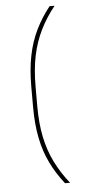

<svg xmlns="http://www.w3.org/2000/svg" viewBox="-56 -707 379 857"><g transform="rotate(-5 134.0 -278.5)"><path d="M106.5 -322V-235Q106.5 -158 119.2 -96.5Q132 -35 157.8 17Q183.5 69 222.5 118H200Q162.5 70.5 137.5 19.2Q112.5 -32 100 -93.8Q87.5 -155.5 87.5 -233.5V-323.5Q87.5 -402 100 -463.5Q112.5 -525 137.5 -576.2Q162.5 -627.5 200 -675H222.5Q183.5 -626.5 157.8 -574.2Q132 -522 119.2 -460.8Q106.5 -399.5 106.5 -322Z"/></g></svg>

Font: Anek Devanagari Thin
Style: Regular
Weight: 250
Designer: Kailash Malviya (Devanagari) & Yesha Goshar (Latin)
Foundry: Ek Type
Version: Version 1.003